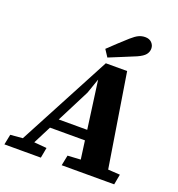

<svg xmlns="http://www.w3.org/2000/svg" viewBox="-188 -1007 1054 1134"><g transform="rotate(20 339.5 -440.0)"><path d="M-34 0 -21 -65 73 -73H114L207 -65L195 0ZM18 0 365 -655H499L604 0H430L355 -551H356L323 -456L91 0ZM173 -185 186 -248H462L467 -185ZM326 0 339 -65 475 -73H539L668 -65L656 0ZM333 -734Q361 -761 389 -787Q417 -813 446 -839Q472 -862 491 -871Q510 -880 532 -880Q558 -880 573 -864.5Q588 -849 588 -828Q588 -807 574.5 -790Q561 -773 525 -757Q485 -740 444 -723.5Q403 -707 362 -690Z"/></g></svg>

Font: Source Serif 4 ExtraBold
Style: Italic
Weight: 800
Italic angle: -12°
Designer: Frank Grießhammer
Foundry: Adobe Systems Incorporated
Version: Version 4.004;hotconv 1.0.116;makeotfexe 2.5.65601